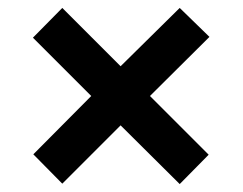

<svg xmlns="http://www.w3.org/2000/svg" viewBox="-20 -595 612 484"><path d="M64 -206 210 -353 63 -500 137 -575 284 -428 433 -575 508 -502 358 -353 506 -205 433 -131 284 -279 137 -132Z"/></svg>

Font: Noto Sans Sinhala UI
Style: Bold
Weight: 700
Designer: Jelle Bosma - Monotype Design Team
Foundry: Monotype Imaging Inc.
Version: Version 2.006; ttfautohint (v1.8.4.7-5d5b)